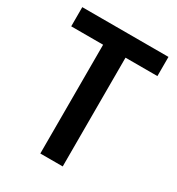

<svg xmlns="http://www.w3.org/2000/svg" viewBox="-172 -821 854 928"><g transform="rotate(30 255.5 -357.0)"><path d="M318 0V-607H496V-714H15V-607H193V0Z"/></g></svg>

Font: Noto Sans Lao Looped SemiCondensed SemiBold
Style: Regular
Weight: 600
Width: 4
Designer: Mark Frömberg, Ben Mitchell
Foundry: The Fontpad Ltd
Version: Version 1.002